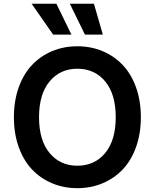

<svg xmlns="http://www.w3.org/2000/svg" viewBox="-20 -981 814 1011"><path d="M259.8 -798.8 146.5 -961.4H276.9L356 -798.8ZM427.2 -798.8 347.7 -961.4H474.6L521.5 -798.8ZM696.3 -521Q721.7 -450.2 721.7 -363.8Q721.7 -277.3 696.3 -206.5Q670.9 -135.7 626 -88.6Q581.1 -41.5 520 -15.9Q459 9.8 387.2 9.8Q315.4 9.8 254.4 -15.9Q193.4 -41.5 148.7 -88.6Q104 -135.7 78.6 -206.5Q53.2 -277.3 53.2 -363.8Q53.2 -450.2 78.6 -521Q104 -591.8 148.7 -638.9Q193.4 -686 254.4 -711.7Q315.4 -737.3 387.2 -737.3Q459 -737.3 520 -711.7Q581.1 -686 626 -638.9Q670.9 -591.8 696.3 -521ZM387.2 -619.1Q296.4 -619.1 241 -552Q185.5 -484.9 185.5 -363.8Q185.5 -242.7 241 -175.5Q296.4 -108.4 387.2 -108.4Q478.5 -108.4 533.9 -175.3Q589.4 -242.2 589.4 -363.8Q589.4 -485.4 533.9 -552.2Q478.5 -619.1 387.2 -619.1Z"/></svg>

Font: Interop SemBd
Style: Regular
Weight: 600
Designer: Rasmus Andersson, Google, Jang Haemin
Foundry: jhaemin
Version: Version 1.007